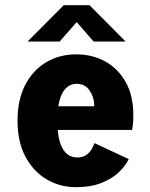

<svg xmlns="http://www.w3.org/2000/svg" viewBox="-20 -726 590 756"><path d="M278.5 11Q216.5 11 164.2 -19.5Q112 -50 80.5 -108.5Q49 -167 49 -250.5Q49 -333 79.2 -391.5Q109.5 -450 162 -481Q214.5 -512 280 -512Q344 -512 394.8 -483.8Q445.5 -455.5 475.2 -402.2Q505 -349 505 -273Q505 -252 503.5 -237.5Q502 -223 500 -214.5H207Q217.5 -106 284.5 -106Q306 -106 319.8 -115.8Q333.5 -125.5 341 -139Q348.5 -152.5 352 -162.5L487 -99.5Q474 -72.5 447 -47Q420 -21.5 378.2 -5.2Q336.5 11 278.5 11ZM282 -396Q254.5 -396 235.8 -374.5Q217 -353 209.5 -307.5H351V-312Q351 -342 333.2 -369Q315.5 -396 282 -396ZM88.5 -562.5 231 -705.5H332.5L474.5 -562.5H348.5L282 -639L215 -562.5Z"/></svg>

Font: Trispace SemiCondensed
Style: Bold
Weight: 700
Width: 4
Designer: Tyler Finck
Foundry: Etcetera Type Company
Version: Version 1.210; ttfautohint (v1.8.3)